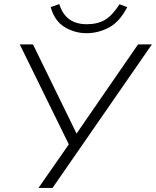

<svg xmlns="http://www.w3.org/2000/svg" viewBox="-20 -923 766 943"><path d="M169 0 318 -214 77 -705H142L356 -267L658 -705H726L238 0ZM405 -760Q347 -760 297.5 -790Q248 -820 229 -888L271 -903Q287 -852 321 -828Q355 -804 406 -804Q459 -804 495.5 -825.5Q532 -847 567 -902L605 -888Q567 -815 514.5 -787.5Q462 -760 405 -760Z"/></svg>

Font: Mulish Light
Style: Italic
Weight: 300
Italic angle: -9°
Designer: Vernon Adams
Foundry: Vernon Adams
Version: Version 3.603; ttfautohint (v1.8.3)